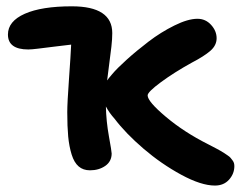

<svg xmlns="http://www.w3.org/2000/svg" viewBox="-20 -512 755 602"><path d="M262.2 22Q240.7 22 226.6 9.8Q212.4 -2.4 204.6 -27.6Q196.8 -52.7 193.8 -84Q190.9 -115.2 190.9 -160.2Q190.9 -189 196.3 -264.2Q201.7 -339.4 203.1 -372.1Q180.2 -369.6 149.7 -365.7Q119.1 -361.8 98.9 -359.4Q78.6 -356.9 68.8 -356.9Q4.9 -356.9 4.9 -403.8Q4.9 -445.3 57.6 -468.8Q110.4 -492.2 205.1 -492.2Q332 -492.2 332 -408.2Q332 -389.6 329.3 -366Q326.7 -342.3 322.3 -310.3Q317.9 -278.3 315.9 -259.8Q319.3 -265.1 332 -279.8Q346.7 -297.4 377 -324.7Q407.2 -352.1 445.8 -381.6Q484.4 -411.1 526.9 -432.1Q569.3 -453.1 599.1 -453.1Q624.5 -453.1 641.8 -434.1Q659.2 -415 659.2 -392.1Q659.2 -369.6 639.4 -352.5Q619.6 -335.4 582 -315.9Q526.4 -285.2 484.6 -254.4Q442.9 -223.6 442.9 -212.9Q442.9 -193.8 500 -145.8Q557.1 -97.7 631.8 -60.1Q635.7 -58.1 645.5 -53Q655.3 -47.9 659.4 -45.7Q663.6 -43.5 671.9 -38.8Q680.2 -34.2 683.8 -31.5Q687.5 -28.8 693.8 -24.7Q700.2 -20.5 702.9 -17.1Q705.6 -13.7 709 -9.3Q712.4 -4.9 713.6 -0.5Q714.8 3.9 714.8 8.8Q714.8 32.7 698.2 51.3Q681.6 69.8 653.8 69.8Q610.8 69.8 548.3 35.9Q485.8 2 429.9 -45.9Q374 -93.8 338.9 -140.1Q322.8 -157.7 312 -178.2Q313 -131.8 321.5 -84.5Q330.1 -37.1 330.1 -30.8Q330.1 -5.9 310.1 8.1Q290 22 262.2 22Z"/></svg>

Font: Shantell Sans Irregular Bouncy
Style: Regular
Weight: 600
Designer: Stephen Nixon, Anya Danilova, Shantell Martin
Foundry: Arrow Type
Version: Version 1.006;[9816181b4]